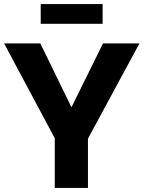

<svg xmlns="http://www.w3.org/2000/svg" viewBox="-20 -923 705 943"><path d="M178 -710 331 -396 486 -710H665L412 -242V0H249V-244L0 -710ZM180 -806V-903H484V-806Z"/></svg>

Font: Raleway Thin ExtraBold
Style: Regular
Weight: 800
Version: Version 4.026